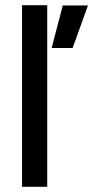

<svg xmlns="http://www.w3.org/2000/svg" viewBox="-20 -720 359 740"><path d="M179 -535H260L319 -699H222ZM65 -700V0H162V-700Z"/></svg>

Font: Unageo
Style: Medium
Weight: 500
Designer: Richard Sepsi
Foundry: Richard Sepsi
Version: Version 2.000